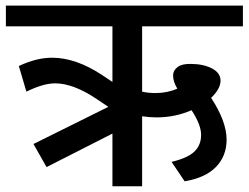

<svg xmlns="http://www.w3.org/2000/svg" viewBox="-35 -646 862 666"><path d="M458 0H355V-182.6L126.5 -66.4L81.1 -146.5L340.8 -275.4L300.8 -302.2Q219.7 -356.9 156.2 -356.9Q115.2 -356.9 56.6 -328.1L30.3 -417Q91.3 -445.8 145.5 -445.8Q228 -445.8 318.4 -386.2L355 -361.8V-554.7H-14.6V-626.5H807.6V-554.7H458V-328.1Q479.5 -323.2 504.4 -323.2Q544.9 -323.2 580.1 -338.4Q565.4 -362.8 565.4 -384.3Q565.4 -401.4 580.6 -413.1Q595.7 -424.8 625.5 -424.3Q670.4 -424.3 700.2 -408.7Q730 -393.1 730 -366.2Q730 -337.9 697.3 -306.6Q751 -224.6 751 -161.6Q751 -105 714.4 -67.1Q677.7 -29.3 605.5 -17.1L560.1 -84.5Q615.7 -97.7 639.2 -120.1Q662.6 -142.6 662.6 -178.2Q662.6 -213.4 629.4 -263.7Q572.3 -238.8 508.3 -238.8Q484.4 -238.8 458 -242.7Z"/></svg>

Font: Khula Semibold
Style: Regular
Weight: 600
Designer: Erin McLaughlin, Steve Matteson
Version: Version 1.000;PS 1.0;hotconv 1.0.72;makeotf.lib2.5.5900